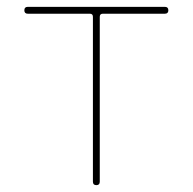

<svg xmlns="http://www.w3.org/2000/svg" viewBox="-20 -540 562 560"><path d="M61 -500Q51 -500 51 -510Q51 -520 61 -520H461Q471 -520 471 -510Q471 -500 461 -500H280Q271 -500 271 -491V-10Q271 0 261 0Q251 0 251 -10V-491Q251 -500 242 -500Z"/></svg>

Font: Rounded Mplus 1c Thin
Style: Regular
Weight: 250
Version: Version 1.059.20150529